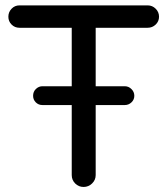

<svg xmlns="http://www.w3.org/2000/svg" viewBox="-20 -703 635 728"><path d="M252 -39.1V-304.7H140.6Q126 -304.7 115.7 -314.9Q105.5 -325.2 105.5 -339.8Q105.5 -355.5 116.2 -365.7Q127 -376 140.6 -376H252V-597.7H53.7Q36.1 -597.7 23.9 -609.9Q11.7 -622.1 11.7 -639.6Q11.7 -657.2 23.9 -669.9Q36.1 -682.6 53.7 -682.6H540Q557.6 -682.6 570.3 -669.9Q583 -657.2 583 -639.6Q583 -622.1 570.3 -609.9Q557.6 -597.7 540 -597.7H342.8V-376H453.1Q467.8 -376 478.5 -365.2Q489.3 -354.5 489.3 -339.8Q489.3 -325.2 478.5 -314.9Q467.8 -304.7 453.1 -304.7H342.8V-39.1Q342.8 -20.5 329.1 -7.3Q315.4 5.9 296.9 5.9Q278.3 5.9 265.1 -7.3Q252 -20.5 252 -39.1Z"/></svg>

Font: KTXP_ComRound
Style: Medium
Weight: 500
Version: Version 1.01;May 16, 2022;FontCreator 13.0.0.2683 64-bit